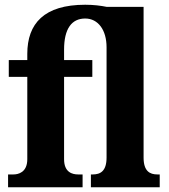

<svg xmlns="http://www.w3.org/2000/svg" viewBox="-20 -789 710 809"><path d="M14 0H328V-54H309C286 -54 250 -62 250 -118V-465H369V-536H250V-580C250 -668 282 -711 339 -711C393 -711 429 -663 429 -590V-125C429 -68 403 -54 371 -54H363V0H653V-54H643C611 -54 585 -68 585 -125V-760H430C405 -765 375 -769 339 -769C166 -769 95 -690 95 -562V-536H17V-465H95V-118C95 -62 56 -54 37 -54H14Z"/></svg>

Font: Noto Serif Condensed ExtraBold
Style: Regular
Weight: 800
Width: 3
Designer: Monotype Design Team
Foundry: Monotype Imaging Inc.
Version: Version 2.013